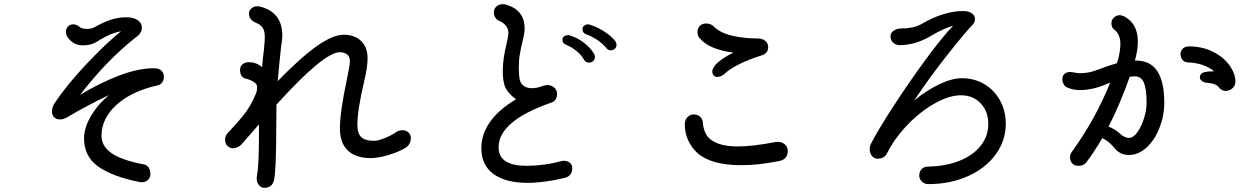

<svg xmlns="http://www.w3.org/2000/svg" viewBox="-20 -839 6040 923"><path d="M768 -469Q768 -455 760 -443.5Q752 -432 739 -429Q613 -401 540.5 -335.5Q468 -270 468 -186Q468 -137 515 -103.5Q562 -70 669 -49Q685 -47 694 -34.5Q703 -22 703 -2Q703 15 691 26Q679 37 663 37Q655 37 651 36Q520 10 452 -38.5Q384 -87 384 -174Q384 -224 416.5 -280Q449 -336 504 -382Q402 -334 297 -272Q283 -265 268 -265Q251 -265 240.5 -275Q230 -285 230 -303Q230 -325 243 -344Q302 -432 396 -531.5Q490 -631 562 -689Q513 -680 458 -646Q437 -632 418.5 -626.5Q400 -621 376 -621Q345 -621 321 -642Q297 -663 297 -685Q297 -701 306.5 -711.5Q316 -722 333 -722Q346 -722 361 -711Q372 -700 397 -700Q420 -700 434 -708Q476 -732 512.5 -744Q549 -756 587 -756Q622 -756 642 -742Q662 -728 662 -707Q662 -678 631 -658Q492 -548 365 -383Q457 -439 550.5 -475Q644 -511 721 -511Q744 -511 756 -499.5Q768 -488 768 -469Z M1955 -174Q1955 -161 1948.5 -148.5Q1942 -136 1929 -128Q1895 -108 1846.5 -93.5Q1798 -79 1763 -79Q1690 -79 1652 -115.5Q1614 -152 1614 -222Q1614 -299 1648 -460Q1662 -524 1662 -545Q1662 -567 1648.5 -577.5Q1635 -588 1614 -588Q1537 -588 1309 -336Q1308 -299 1308 -228Q1308 -32 1298 24Q1290 64 1250 64Q1236 64 1225 51Q1214 38 1214 20Q1214 13 1216 1Q1225 -44 1225 -215V-241L1139 -143Q1132 -136 1121 -131Q1110 -126 1100 -126Q1083 -127 1072.5 -138.5Q1062 -150 1062 -169Q1062 -185 1075 -200Q1138 -267 1163.5 -302.5Q1189 -338 1208 -384Q1216 -398 1216 -422Q1216 -434 1201.5 -444Q1187 -454 1166 -460Q1134 -465 1134 -503Q1134 -520 1146 -530Q1158 -540 1176 -540Q1213 -540 1240 -516Q1243 -556 1249 -602Q1253 -644 1253 -661Q1253 -690 1242.5 -706Q1232 -722 1209 -730Q1177 -744 1177 -774Q1177 -789 1189 -799Q1201 -809 1216 -809H1222Q1277 -798 1307 -763Q1337 -728 1337 -669Q1337 -657 1335 -640.5Q1333 -624 1331 -611Q1322 -531 1315 -449Q1428 -565 1504.5 -618.5Q1581 -672 1632 -672Q1684 -672 1715.5 -642.5Q1747 -613 1747 -558Q1747 -517 1732 -454Q1698 -311 1698 -239Q1698 -197 1717 -179.5Q1736 -162 1778 -162Q1797 -162 1830.5 -175.5Q1864 -189 1886 -205Q1899 -213 1914 -213Q1932 -213 1943.5 -202.5Q1955 -192 1955 -174Z M2895 -608Q2878 -629 2851 -647Q2824 -665 2801 -673Q2780 -679 2780 -701Q2780 -708 2787.5 -714.5Q2795 -721 2805 -722Q2811 -722 2813 -721Q2847 -711 2881 -690Q2915 -669 2937 -643Q2942 -636 2944 -625Q2944 -612 2936 -604.5Q2928 -597 2917 -597Q2903 -597 2895 -608ZM2787 -553Q2775 -575 2752 -593.5Q2729 -612 2705 -622Q2693 -627 2688.5 -632.5Q2684 -638 2684 -649Q2684 -659 2692 -664.5Q2700 -670 2711 -670Q2720 -670 2724 -667Q2756 -657 2786.5 -634Q2817 -611 2835 -582Q2840 -574 2840 -566Q2840 -553 2831.5 -545.5Q2823 -538 2811 -538Q2795 -538 2787 -553ZM2731 -31Q2731 7 2695 16Q2595 40 2515 40Q2411 40 2352.5 -2.5Q2294 -45 2294 -126Q2294 -262 2461 -362Q2440 -376 2424.5 -395Q2409 -414 2404 -434Q2397 -459 2397 -497Q2397 -556 2415 -628Q2419 -643 2421.5 -657.5Q2424 -672 2424 -681Q2424 -701 2411 -716.5Q2398 -732 2375 -741Q2366 -746 2360 -756.5Q2354 -767 2354 -779Q2354 -797 2366.5 -808Q2379 -819 2399 -819Q2409 -819 2421 -814Q2459 -802 2480.5 -774Q2502 -746 2502 -703Q2502 -681 2494 -649Q2484 -608 2479 -578.5Q2474 -549 2474 -512Q2474 -477 2479 -454Q2484 -435 2499.5 -425Q2515 -415 2537 -415Q2562 -415 2593 -427Q2602 -430 2612 -430Q2631 -430 2644.5 -418Q2658 -406 2658 -387Q2658 -372 2650.5 -360.5Q2643 -349 2631 -346Q2377 -258 2377 -131Q2377 -85 2411.5 -63.5Q2446 -42 2508 -42Q2597 -42 2680 -65Q2683 -66 2691 -66Q2708 -66 2719.5 -56.5Q2731 -47 2731 -31Z M3341 -658Q3333 -669 3333 -685Q3333 -703 3344.5 -714.5Q3356 -726 3374 -726Q3396 -726 3410 -713Q3438 -683 3495.5 -668.5Q3553 -654 3625 -654Q3645 -654 3659 -642.5Q3673 -631 3673 -612Q3673 -597 3664.5 -587Q3656 -577 3642 -573Q3575 -552 3528 -527.5Q3481 -503 3461 -482Q3444 -469 3426 -469Q3419 -469 3413.5 -474Q3408 -479 3406 -485Q3404 -491 3404 -495Q3404 -505 3412 -516Q3418 -530 3445 -550Q3472 -570 3506 -586Q3387 -601 3341 -658ZM3767 -113Q3767 -93 3756.5 -81Q3746 -69 3727 -65Q3669 -54 3627.5 -49.5Q3586 -45 3542 -45Q3398 -45 3332 -104Q3305 -129 3288.5 -164Q3272 -199 3272 -241Q3272 -262 3284.5 -275.5Q3297 -289 3315 -289Q3332 -289 3343.5 -279.5Q3355 -270 3358 -256Q3362 -193 3398 -167Q3442 -135 3525 -135Q3599 -135 3707 -156Q3711 -157 3719 -157Q3739 -157 3753 -145Q3767 -133 3767 -113Z M4815 -244Q4815 -163 4766.5 -96.5Q4718 -30 4633 8Q4548 46 4443 46Q4423 46 4411 33Q4399 20 4399 6Q4399 -13 4410 -25.5Q4421 -38 4442 -38Q4528 -40 4593.5 -66.5Q4659 -93 4695 -139Q4731 -185 4731 -244Q4731 -303 4694.5 -342Q4658 -381 4599 -381Q4548 -381 4484.5 -348Q4421 -315 4361 -257.5Q4301 -200 4259 -130Q4253 -120 4243 -100Q4238 -89 4226 -82.5Q4214 -76 4200 -76Q4181 -76 4171 -90Q4161 -104 4161 -121Q4161 -138 4166 -146Q4197 -208 4272.5 -324.5Q4348 -441 4429.5 -552Q4511 -663 4562 -715Q4517 -703 4456 -667Q4382 -622 4304 -622Q4287 -622 4274 -633.5Q4261 -645 4261 -665Q4261 -682 4277 -692Q4293 -702 4310 -702Q4339 -702 4365 -707Q4391 -712 4418 -728Q4519 -786 4612 -786Q4635 -786 4651 -775.5Q4667 -765 4667 -748Q4667 -732 4657 -722Q4613 -675 4531 -571Q4449 -467 4374 -355Q4433 -404 4494.5 -433.5Q4556 -463 4604 -463Q4664 -463 4712 -434.5Q4760 -406 4787.5 -356Q4815 -306 4815 -244Z M5577 -345Q5577 -283 5554 -224.5Q5531 -166 5492 -130Q5453 -94 5407 -94Q5365 -94 5339 -126Q5307 -163 5279 -175Q5236 -102 5201 -57Q5195 -49 5185 -45.5Q5175 -42 5165 -42Q5145 -42 5134.5 -53.5Q5124 -65 5124 -81Q5124 -98 5132 -108Q5247 -267 5317 -442L5295 -433Q5231 -406 5171 -406Q5138 -406 5109 -419Q5099 -423 5093 -434.5Q5087 -446 5087 -458Q5087 -475 5097.5 -484Q5108 -493 5125 -493Q5131 -493 5141 -491Q5161 -487 5174 -487Q5213 -487 5255 -503Q5309 -524 5349 -535L5355 -554Q5366 -596 5366 -627Q5366 -676 5335 -698Q5323 -707 5323 -728Q5323 -744 5335 -755Q5347 -766 5363 -766Q5371 -766 5385 -760Q5450 -725 5450 -639Q5450 -597 5436 -549V-548H5440Q5510 -548 5543.5 -497Q5577 -446 5577 -345ZM5919 -447Q5919 -426 5904 -414Q5889 -402 5873 -402Q5854 -402 5839 -419Q5834 -428 5818.5 -434Q5803 -440 5781 -441Q5769 -442 5758.5 -449.5Q5748 -457 5748 -466Q5748 -476 5754 -483Q5760 -490 5770 -492Q5785 -496 5807 -496H5817Q5769 -536 5690 -539Q5674 -540 5664.5 -551.5Q5655 -563 5655 -580Q5655 -594 5666 -605Q5677 -616 5694 -616Q5761 -616 5812.5 -589.5Q5864 -563 5891.5 -523.5Q5919 -484 5919 -447ZM5492 -345Q5492 -409 5479.5 -440.5Q5467 -472 5434 -472Q5427 -472 5411 -470Q5362 -332 5309 -230Q5339 -220 5366 -195Q5374 -187 5385.5 -181.5Q5397 -176 5407 -176Q5428 -176 5447.5 -203Q5467 -230 5479.5 -270Q5492 -310 5492 -345Z"/></svg>

Font: Tsukimi Rounded Medium
Style: Regular
Weight: 500
Designer: Takashi Funayama
Foundry: Takashi Funayama
Version: Version 1.032; ttfautohint (v1.8.3)